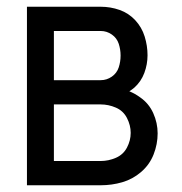

<svg xmlns="http://www.w3.org/2000/svg" viewBox="-20 -550 540 570"><path d="M60 0V-530H279Q308 -530 335 -520.5Q362 -511 381.5 -490Q401 -469 409.5 -441.5Q418 -414 418 -386Q418 -359 408.5 -333.5Q399 -308 379 -290Q372 -284 364 -279Q381 -272 396 -261Q422 -243 435 -214Q448 -185 448 -154Q448 -122 436 -91.5Q424 -61 399 -39.5Q374 -18 343 -9Q312 0 279 0ZM140 -72H279Q302 -72 324 -81.5Q346 -91 357 -112Q368 -133 368 -155.5Q368 -178 357 -199.5Q346 -221 324 -230.5Q302 -240 279 -240H140ZM279 -312Q297 -312 312 -322.5Q327 -333 332.5 -350Q338 -367 338 -385Q338 -403 332.5 -420Q327 -437 312 -447.5Q297 -458 279 -458H140V-312Z"/></svg>

Font: Iosevka SS01
Style: Regular
Weight: 400
Monospace: yes
Designer: Belleve Invis
Foundry: Belleve Invis
Version: 2.3.3; ttfautohint (v1.8.3)